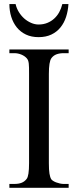

<svg xmlns="http://www.w3.org/2000/svg" viewBox="-20 -899 373 919"><path d="M24.9 0V-18.6H48.8Q69.3 -18.6 83.5 -24.2Q97.7 -29.8 107.4 -42.5Q119.1 -56.2 119.1 -117.7V-545.4Q119.1 -562.5 118.9 -574.5Q118.7 -586.4 117.7 -595Q116.7 -603.5 114.5 -609.4Q112.3 -615.2 108.4 -619.6Q98.6 -630.9 82.3 -637.7Q65.9 -644.5 48.8 -644.5H24.9V-662.1H308.6V-644.5H284.7Q265.1 -644.5 250.2 -638.9Q235.4 -633.3 226.1 -620.6Q213.9 -604 213.9 -545.4V-117.7Q213.9 -85.4 216.8 -67.9Q219.7 -50.3 225.1 -41.5Q227.5 -37.6 233.9 -33.4Q240.2 -29.3 248.5 -26.1Q256.8 -22.9 266.4 -20.8Q275.9 -18.6 284.7 -18.6H308.6V0ZM307.6 -879.4Q305.7 -847.2 296.4 -818.4Q287.1 -789.6 269.5 -767.8Q252 -746.1 225.8 -733.6Q199.7 -721.2 164.6 -721.2Q130.4 -721.2 104.2 -733.6Q78.1 -746.1 60.5 -767.8Q43 -789.6 33.9 -818.4Q24.9 -847.2 24.9 -879.4H54.7Q59.1 -859.4 70.1 -841.6Q81.1 -823.7 95.9 -810.5Q110.8 -797.4 128.7 -789.6Q146.5 -781.7 164.6 -781.7Q187.5 -781.7 206.3 -789.3Q225.1 -796.9 239.5 -810.1Q253.9 -823.2 263.7 -841.1Q273.4 -858.9 278.3 -879.4Z"/></svg>

Font: Tai Heritage Pro
Style: Regular
Weight: 400
Designer: Faah Baccam, Walt Agee, Victor Gaultney, Annie Olsen
Foundry: SIL International
Version: Version 2.600